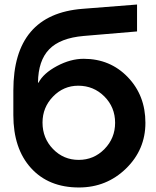

<svg xmlns="http://www.w3.org/2000/svg" viewBox="-20 -816 691 849"><path d="M148 -451 150 -450Q172 -492 232 -524Q292 -556 350 -556Q467 -556 545 -475Q623 -394 623 -273Q623 -154 537 -70.5Q451 13 329 13Q195 13 117 -73Q39 -159 39 -307V-416Q39 -753 345 -777L586 -796V-677L350 -657Q246 -648 197.5 -598Q149 -548 148 -451ZM489 -273Q489 -342 441.5 -389.5Q394 -437 326 -437Q261 -437 214.5 -389Q168 -341 168 -274Q168 -205 214.5 -157Q261 -109 328 -109Q395 -109 442 -157Q489 -205 489 -273Z"/></svg>

Font: Involve
Style: Bold
Weight: 700
Designer: Stefan Peev
Foundry: Context Ltd.
Version: Version 1.001